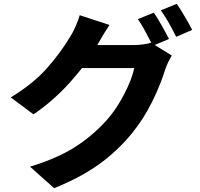

<svg xmlns="http://www.w3.org/2000/svg" viewBox="-20 -888 1040 1000"><path d="M860.2 -685.2 775.8 -649.4 767.8 -665.4Q751.6 -696.8 732.9 -731.5Q714.2 -766.2 698 -788.2L781.2 -822.2Q798.8 -796.8 821.6 -756.4Q844.4 -716 860.2 -685.2ZM981 -732.2 897.6 -696.2Q855.4 -782 817.6 -834.2L900.8 -868.2Q919.4 -840.8 943.2 -800.4Q967 -760 981 -732.2ZM840 -524.2Q815 -444.2 771.5 -356.2Q728 -268.2 665.8 -192Q591.6 -101.2 495 -31.9Q398.4 37.4 261.8 92L136.4 -20Q280.8 -64 373.9 -124.2Q467 -184.4 540 -267.2Q587.8 -321.4 627.7 -399.2Q667.6 -477 679.2 -533.4H347.4L395.8 -653.4H676.2Q699.8 -653.4 724.5 -656.6Q749.2 -659.8 766.6 -665.4L874.8 -598.8Q850.8 -558.8 840 -524.2ZM486.2 -652.4Q432 -556.2 344.8 -459.4Q257.6 -362.6 154.6 -292.4L36 -380.6Q152.8 -451.8 224.1 -532.3Q295.4 -612.8 347.8 -700.2Q360.2 -720 374.1 -751.6Q388 -783.2 395.2 -808.8L550.2 -758Q522.8 -717.6 486.2 -652.4Z"/></svg>

Font: 寒蝉端黑体 Light
Style: Regular
Weight: 300
Designer: ChillDuanSans {Warren2060}; 
Source Han Sans {Ryoko NISHIZUKA 西塚涼子 (kana, bopomofo & ideographs); Paul D. Hunt (Latin, G
Foundry: ChillType&Adobe
Version: Version 1.300;Glyphs 3.3 (3306)